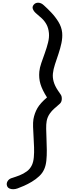

<svg xmlns="http://www.w3.org/2000/svg" viewBox="-20 -1198 568 1399"><path d="M107.5 175Q92.5 180.5 76.5 180.8Q60.5 181 48 175Q35.5 169 31 155.5Q25.5 138 35.5 121.8Q45.5 105.5 66.5 99Q93.5 91 122.2 79.8Q151 68.5 175.5 50.5Q200 32.5 213 4Q223.5 -19 226.5 -52.8Q229.5 -86.5 228.2 -125Q227 -163.5 224.5 -202Q222 -240.5 221 -273.5Q220 -306.5 223.5 -329Q231.5 -373.5 252.5 -410Q273.5 -446.5 322.5 -488Q287.5 -543 274.8 -585.8Q262 -628.5 266.5 -676Q269 -704 281.2 -739.2Q293.5 -774.5 307.2 -812.8Q321 -851 330.2 -888.2Q339.5 -925.5 336.5 -957Q333 -993.5 319.2 -1019Q305.5 -1044.5 285 -1063.8Q264.5 -1083 241.5 -1102Q226 -1115.5 219.5 -1132.2Q213 -1149 226.5 -1164.5Q239 -1179 259.8 -1178.2Q280.5 -1177.5 300 -1159Q323 -1138.5 352.8 -1107.5Q382.5 -1076.5 405.8 -1038.8Q429 -1001 433 -959.5Q436 -924 427.8 -884.5Q419.5 -845 406 -805.2Q392.5 -765.5 380.5 -729Q368.5 -692.5 365.5 -662Q362.5 -633.5 371 -603Q379.5 -572.5 401.5 -539.5Q413.5 -521.5 422.8 -508.2Q432 -495 430 -472Q428 -454 417.2 -443.5Q406.5 -433 388.5 -418Q360 -395 342.8 -370.2Q325.5 -345.5 320 -315.5Q316 -293.5 316.5 -259.5Q317 -225.5 318.8 -185.8Q320.5 -146 321 -105Q321.5 -64 317.8 -28Q314 8 302.5 34Q290.5 62.5 266 85.5Q241.5 108.5 212.2 126Q183 143.5 155 155.8Q127 168 107.5 175Z"/></svg>

Font: Edu AU VIC WA NT Hand Medium
Style: Regular
Weight: 500
Version: Version 1.001